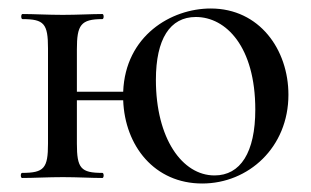

<svg xmlns="http://www.w3.org/2000/svg" viewBox="-20 -419 733 452"><path d="M476 -399C383 -399 275 -335 270 -203H161V-303C161 -360 170 -374 221 -374C225 -374 225 -386 221 -386C196 -386 162 -384 128 -384C93 -384 59 -386 33 -386C29 -386 29 -374 33 -374C84 -374 93 -363 93 -305V-81C93 -23 84 -12 32 -12C28 -12 28 0 32 0C59 0 93 -2 128 -2C162 -2 195 0 221 0C225 0 225 -12 221 -12C170 -12 161 -23 161 -81V-183H270C274 -75 344 13 456 13C565 13 659 -72 659 -196C659 -302 591 -399 476 -399ZM485 -6C409 -6 347 -93 347 -231C347 -327 380 -379 441 -379C512 -379 581 -309 581 -161C581 -60 546 -6 485 -6Z"/></svg>

Font: Cormorant Infant Book
Style: Regular
Weight: 500
Designer: Christian Thalmann (Catharsis Fonts)
Version: Version 1.000;PS 002.000;hotconv 1.0.88;makeotf.lib2.5.64775